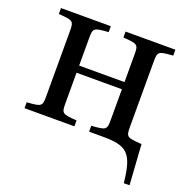

<svg xmlns="http://www.w3.org/2000/svg" viewBox="-119 -603 863 883"><g transform="rotate(20 312.0 -161.0)"><path d="M32 0H276V-29C204 -34 201 -36 201 -87V-235H423V-87C423 -36 420 -34 348 -29V0H412C532 0 564 22 579 168H607L594 -29H592C520 -34 517 -36 517 -87V-403C517 -454 520 -456 592 -461V-490H348V-461C420 -456 423 -454 423 -403V-270H201V-403C201 -454 204 -456 276 -461V-490H32V-461C104 -456 107 -454 107 -403V-87C107 -36 104 -34 32 -29Z"/></g></svg>

Font: Lingua Franca
Style: Regular
Weight: 400
Version: Version 1.19